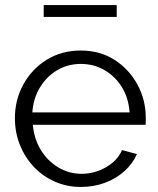

<svg xmlns="http://www.w3.org/2000/svg" viewBox="-20 -730 627 760"><path d="M300 10Q244 10 196 -11.5Q148 -33 113 -70.5Q78 -108 58.5 -157Q39 -206 39 -262Q39 -335 72.5 -396Q106 -457 165 -493.5Q224 -530 299 -530Q376 -530 433.5 -493Q491 -456 524 -395.5Q557 -335 557 -263Q557 -255 557 -247.5Q557 -240 556 -236H110Q115 -180 141.5 -136.5Q168 -93 210.5 -67.5Q253 -42 303 -42Q354 -42 399.5 -68Q445 -94 463 -136L522 -120Q506 -83 473 -53Q440 -23 395.5 -6.5Q351 10 300 10ZM108 -285H493Q489 -342 462.5 -385Q436 -428 393.5 -452.5Q351 -477 300 -477Q249 -477 207 -452.5Q165 -428 138.5 -384.5Q112 -341 108 -285ZM153 -663V-710H442V-663Z"/></svg>

Font: Raleway Thin
Style: Regular
Weight: 400
Version: Version 4.026